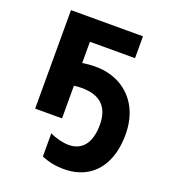

<svg xmlns="http://www.w3.org/2000/svg" viewBox="-143 -651 888 1000"><g transform="rotate(20 301.0 -150.5)"><path d="M566.9 -33.2C566.9 -89.4 555.7 -138.7 533.2 -181.2C488.3 -265.6 402.8 -313 299.8 -313C275.4 -313 251 -311 227.1 -307.1V-424.8H477.1V-545.9H78.1V0H227.1V-181.2C242.2 -183.1 256.3 -184.1 270 -184.1C372.6 -184.1 423.8 -134.3 423.8 -35.2C423.8 63 381.8 118.2 306.2 118.2C274.4 118.2 230.5 107.4 201.2 91.8V220.2C238.3 236.8 279.8 245.1 326.2 245.1C374 245.1 416 234.4 452.6 212.9C525.4 169.4 566.9 83.5 566.9 -33.2Z"/></g></svg>

Font: Noto Reveo Sans
Style: Bold
Weight: 700
Designer: Monotype Design team
Foundry: Monotype Imaging Inc.
Version: Version 1.04